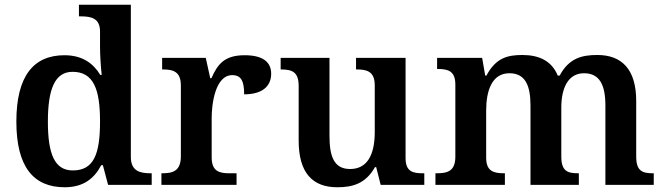

<svg xmlns="http://www.w3.org/2000/svg" viewBox="-20 -780 2804 810"><path d="M253 10C331 10 377 -26 407 -83H414L436 0H620V-49H615C571 -49 532 -58 532 -118V-760H313V-711H321C365 -711 402 -703 402 -647V-582C402 -550 405 -500 409 -464H403C374 -512 328 -547 252 -547C122 -547 49 -460 49 -267C49 -75 122 10 253 10ZM287 -61C211 -61 182 -129 182 -267C182 -403 211 -477 286 -477C375 -477 402 -403 402 -268C402 -128 375 -61 287 -61Z M661 0H978V-49H947C906 -49 873 -57 873 -116V-283C873 -341 888 -463 960 -463C998 -463 1010 -437 1010 -382C1085 -382 1124 -415 1124 -469C1124 -519 1088 -547 1012 -547C928 -547 898 -510 872 -450H867L848 -536H664V-487H667C711 -487 743 -478 743 -419V-121C743 -58 709 -49 664 -49H661Z M1403 10C1466 10 1522 -4 1562 -75H1567L1586 0H1770V-49H1764C1723 -49 1691 -55 1691 -113V-536H1482V-487H1485C1526 -487 1561 -480 1561 -420V-223C1561 -128 1530 -67 1457 -67C1389 -67 1370 -120 1370 -207V-536H1164V-487H1166C1213 -487 1240 -476 1240 -417V-187C1240 -51 1298 10 1403 10Z M1817 0H2110V-49H2107C2063 -49 2031 -57 2031 -115V-313C2031 -397 2055 -471 2129 -471C2195 -471 2218 -421 2218 -335V0H2422V-49H2419C2374 -49 2348 -58 2348 -120V-326C2348 -404 2374 -471 2444 -471C2510 -471 2534 -421 2534 -335V0H2738V-49H2735C2690 -49 2664 -58 2664 -120V-354C2664 -489 2602 -548 2500 -548C2437 -548 2381 -536 2341 -461H2333C2308 -523 2254 -548 2184 -548C2121 -548 2072 -536 2032 -461H2027L2014 -536H1824V-489H1827C1871 -489 1901 -480 1901 -423V-119C1901 -58 1868 -49 1823 -49H1817Z"/></svg>

Font: Noto Serif Semi
Style: Regular
Weight: 600
Designer: Monotype Design Team
Foundry: Monotype Imaging Inc.
Version: Version 1.002